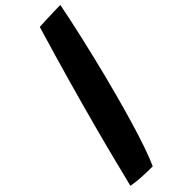

<svg xmlns="http://www.w3.org/2000/svg" viewBox="-440 -807 1120 1120"><g transform="rotate(-45 120.5 -246.5)"><path d="M64.5 277Q26.5 277 -21 275Q-68.5 273 -108 265Q-90.5 195 -65.2 94.2Q-40 -6.5 -6 -133Q29.5 -266 74.5 -425Q119.5 -584 173.5 -764Q188 -765 220.2 -766.2Q252.5 -767.5 288.5 -768.8Q324.5 -770 349 -770Q340 -724.5 328.5 -669.8Q317 -615 303 -553.8Q289 -492.5 273.5 -427.8Q258 -363 241.5 -297.2Q225 -231.5 207.5 -167.5Q183 -76 158 8.5Q133 93 109.2 162Q85.5 231 64.5 277Z"/></g></svg>

Font: Grandstander Thin Black
Style: Italic
Weight: 900
Italic angle: -15°
Version: Version 1.200